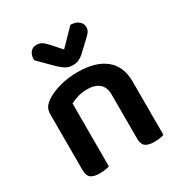

<svg xmlns="http://www.w3.org/2000/svg" viewBox="-168 -830 902 957"><g transform="rotate(-30 283.0 -351.5)"><path d="M501 -309V-2Q494 1 478.5 3.5Q463 6 446 6Q411 6 394.5 -6.5Q378 -19 378 -51V-304Q378 -348 353 -368.5Q328 -389 286 -389Q255 -389 230.5 -381.5Q206 -374 187 -364V-2Q179 1 164 3.5Q149 6 131 6Q97 6 80.5 -6.5Q64 -19 64 -51V-372Q64 -396 74 -411.5Q84 -427 104 -440Q134 -460 181.5 -473.5Q229 -487 287 -487Q388 -487 444.5 -442Q501 -397 501 -309ZM237 -672 285 -618 374 -709Q403 -708 420 -694.5Q437 -681 437 -659Q437 -643 428 -631.5Q419 -620 401 -604L347 -553Q332 -540 317.5 -534Q303 -528 286 -528Q273 -528 261.5 -531Q250 -534 238 -542.5Q226 -551 209 -566L130 -645Q129 -649 129 -654Q129 -663 133 -675.5Q137 -688 148 -697.5Q159 -707 177 -707Q193 -707 205.5 -700Q218 -693 237 -672Z"/></g></svg>

Font: Baloo Bhaijaan 2 SemiBold
Style: Regular
Weight: 600
Designer: Sanskriti Dholi, Noopur Datye and Ek Type
Foundry: Ek Type
Version: Version 1.700